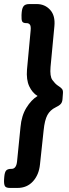

<svg xmlns="http://www.w3.org/2000/svg" viewBox="-47 -788 341 946"><path d="M2 138Q-18 138 -23 128.5Q-28 119 -27 98L-26 84Q-24 60 -16.5 52Q-9 44 8 44H10Q33 44 37 8L54 -162Q59 -218 83 -257Q107 -296 138 -315Q112 -331 97 -363Q82 -395 86 -445L104 -638Q106 -660 100 -667Q94 -674 85 -674H83Q67 -674 62.5 -682Q58 -690 59 -714L60 -728Q62 -749 70 -758.5Q78 -768 98 -768H134Q174 -768 200 -739.5Q226 -711 221 -659L202 -458Q198 -412 211 -394Q224 -376 237 -367Q248 -360 256.5 -352Q265 -344 263 -327L261 -300Q260 -284 252 -275.5Q244 -267 227 -259Q200 -246 186.5 -221Q173 -196 168 -146L150 22Q145 73 115.5 105.5Q86 138 39 138Z"/></svg>

Font: Asap
Style: Bold Italic
Weight: 700
Italic angle: -6°
Designer: Pablo Cosgaya
Foundry: Omnibus-Type
Version: Version 3.001; ttfautohint (v1.8.3)